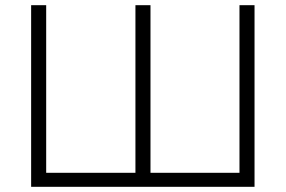

<svg xmlns="http://www.w3.org/2000/svg" viewBox="-20 -720 1101 740"><path d="M100 0V-700H158V-54H502V-700H560V-54H903V-700H961V0Z"/></svg>

Font: Geologica Cursive Thin
Style: Regular
Weight: 250
Designer: Sindre Bremnes, Frode Helland
Foundry: Monokrom Skriftforlag AS
Version: Version 1.010;gftools[0.9.28]